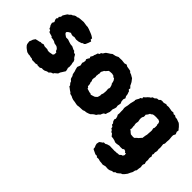

<svg xmlns="http://www.w3.org/2000/svg" viewBox="-75 -961 1624 1624"><g transform="rotate(45 737.5 -149.0)"><path d="M64 0 47 -12 34 -22 21 -36 15 -48 11 -77 18 -93 23 -108 36 -127 60 -133 72 -135 84 -140 98 -139 115 -145 134 -138 167 -137 178 -132 194 -131 212 -134 232 -138 239 -149 240 -171 229 -178 222 -195 208 -207 199 -211 173 -216 159 -225 140 -230 121 -232 116 -240 87 -248 75 -253 72 -265 54 -275 52 -285 42 -300 36 -323 46 -342 37 -361 35 -375 46 -389 40 -397 54 -414 55 -429 62 -441 74 -460 78 -466 92 -475 103 -487 116 -492 127 -501 141 -507H152L165 -513L180 -515L222 -518L241 -515L261 -512H274L294 -506L320 -496L337 -489L349 -483L369 -470L368 -454L382 -446L375 -424L369 -410L364 -398L353 -386L345 -388L335 -379L317 -373L309 -370L281 -367L256 -372L239 -368L218 -372L211 -377L201 -372L187 -364L176 -351L182 -338L197 -327L208 -320H232L255 -312L275 -306L298 -304L325 -291L336 -289L346 -277L364 -271L370 -260L378 -247L391 -235L398 -219V-206L402 -193L404 -165L401 -148L405 -138L409 -117L396 -96L382 -74L376 -57L369 -51L350 -35L347 -27L328 -20L313 -5L298 -3L278 7L262 10L247 9L232 18H205L199 14L182 19L164 18H140L129 11L115 10L95 5L88 6Z M680 20 666 18 647 14 624 11 606 5 593 -2 570 -8 563 -17 546 -28 533 -38 520 -47 519 -57 505 -73 500 -87 487 -98 482 -107 477 -127 469 -139 466 -151 463 -168 456 -188 451 -210 462 -239 456 -265 461 -277 464 -296 458 -309 465 -324 474 -337 468 -350 480 -370 482 -383 487 -393 493 -413 508 -422 510 -435 524 -444 529 -453 538 -466 560 -481 570 -487 585 -499 613 -505 621 -508 639 -517H656L678 -518L712 -514L733 -520L748 -511L773 -507L792 -503L801 -493L820 -486L833 -478L846 -471L856 -458L866 -445L876 -426L880 -416L897 -399L893 -385L907 -373L909 -364L915 -349L918 -327L927 -311L920 -292L922 -269L930 -250L924 -220L927 -203L924 -189L916 -167V-153L915 -135L907 -115L903 -99L888 -91L881 -79L875 -64L861 -51L851 -36L835 -27L824 -18L812 -6L796 1L777 7L758 9L744 15L725 16L700 17ZM698 -125 721 -132 735 -137 743 -144 752 -152 757 -166 760 -179 759 -189 762 -197 766 -209 767 -222 768 -231V-249L766 -264L771 -276V-286L764 -309L758 -316L754 -335L750 -347L745 -354L740 -362L725 -366L723 -373L700 -379L681 -378L664 -376L652 -362L643 -352L635 -347L631 -337L625 -328L622 -317L624 -305L621 -295L620 -281L618 -271L621 -259L617 -240V-222L623 -212V-197L628 -186L630 -173V-159L640 -152L643 -142L663 -136L675 -132L688 -131Z M1168 219 1151 218 1129 212 1109 213 1101 204H1083L1049 188L1039 183L1037 165L1030 149L1026 133L1031 108L1045 97L1054 92L1062 82H1079L1093 74L1107 70L1118 67L1139 68H1152L1177 69L1191 67L1206 68L1207 65H1227L1242 52L1254 48L1262 34L1260 16L1249 17L1241 6L1224 1L1213 10L1189 11L1170 9L1163 11L1145 14H1128L1115 8L1091 2L1074 1L1065 -10L1057 -20L1044 -25L1035 -40L1023 -46L1020 -62L1004 -73L1003 -87L993 -98L986 -117L992 -132L987 -152L979 -167L981 -184L980 -208V-228L977 -245L979 -261L984 -283L987 -311L990 -323L997 -351L995 -358L1001 -372L1011 -389L1015 -403L1029 -411L1026 -423L1044 -439L1053 -450L1068 -463L1075 -466L1083 -479L1102 -485L1112 -495L1120 -499L1135 -500L1149 -513L1164 -515L1183 -513L1207 -520L1217 -516L1238 -518L1263 -514L1278 -511L1299 -513L1310 -504L1326 -506L1339 -497L1359 -495L1377 -488L1392 -483L1402 -475L1420 -457L1423 -452L1437 -436L1434 -418L1443 -396L1433 -375V-357L1435 -337L1436 -323L1434 -300V-290V-277L1427 -262L1430 -236L1431 -220L1429 -207L1432 -188L1431 -178L1427 -163L1429 -146L1424 -135L1432 -117L1428 -105V-91L1431 -76L1429 -55L1435 -34L1428 -19V-6L1431 8L1427 31L1425 52L1417 63L1411 88L1402 104L1397 115L1392 126L1376 147L1362 161L1349 166L1338 176L1323 188L1307 192L1300 202L1280 205L1264 213L1246 217L1214 215L1188 222ZM1205 -125 1218 -128 1231 -142 1244 -152 1252 -162 1266 -177 1267 -187 1270 -207 1274 -223 1275 -242 1276 -255 1277 -266V-279L1274 -291L1273 -300L1278 -309V-321V-336L1274 -344V-359L1268 -373L1252 -381H1238L1230 -382H1217L1199 -381L1187 -378L1175 -368L1167 -366L1160 -352L1154 -343L1146 -334L1148 -321L1147 -309L1142 -301L1139 -292L1138 -276L1139 -268L1143 -247L1139 -225L1140 -212L1143 -200L1142 -192L1144 -178L1145 -167L1141 -155L1154 -146L1161 -139L1175 -128L1185 -127Z"/></g></svg>

Font: Winky Rough
Style: Bold
Weight: 700
Designer: Simon Atzbach
Foundry: typofactur
Version: Version 1.206; ttfautohint (v1.8.4.7-5d5b)